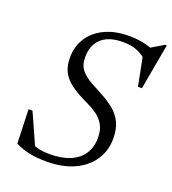

<svg xmlns="http://www.w3.org/2000/svg" viewBox="-131 -803 818 912"><g transform="rotate(20 278.0 -347.0)"><path d="M488.5 -596.5Q457.5 -623 428.5 -635.5Q399.5 -648 354 -648Q308.5 -648 276.2 -633Q244 -618 227.2 -589.2Q210.5 -560.5 210.5 -519.5Q210.5 -478 231.5 -453.5Q252.5 -429 284.8 -412Q317 -395 348.5 -377.5Q380.5 -360.5 407.8 -338.2Q435 -316 451.8 -283.2Q468.5 -250.5 468.5 -200Q468.5 -138.5 436.2 -90.8Q404 -43 345.5 -16.5Q287 10 208 10Q159 10 123 3Q87 -4 48.5 -22.5L42.5 -194.5H62.5L138.5 -25L113.5 -47Q138 -36.5 159.8 -32.2Q181.5 -28 208 -28Q269.5 -28 312 -46Q354.5 -64 376.8 -98Q399 -132 399 -179Q399 -219 384 -244.8Q369 -270.5 345.2 -287.5Q321.5 -304.5 294.8 -316.8Q268 -329 245 -342Q214.5 -359.5 191.5 -379Q168.5 -398.5 156 -426Q143.5 -453.5 143.5 -493.5Q143.5 -548.5 171 -591.8Q198.5 -635 250 -660Q301.5 -685 373 -685Q409.5 -685 440.2 -679.2Q471 -673.5 508 -658L476 -661L547.5 -704H556L514.5 -472.5H494.5L461.5 -640.5Z"/></g></svg>

Font: Newsreader 24pt
Style: Italic
Weight: 400
Italic angle: -17°
Designer: Hugues Gentile
Foundry: Production Type
Version: Version 1.003